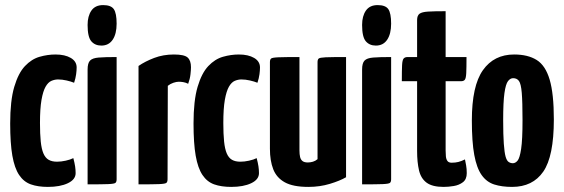

<svg xmlns="http://www.w3.org/2000/svg" viewBox="-20 -724 2215 754"><path d="M168 10Q129 10 101 0Q73 -10 55 -37Q37 -64 28.5 -112.5Q20 -161 20 -239Q20 -329 36 -383Q52 -437 78 -464.5Q104 -492 135.5 -501Q167 -510 198 -510Q235 -510 258 -496.5Q281 -483 281 -459Q281 -448 279 -432.5Q277 -417 271 -399Q259 -404 241.5 -408Q224 -412 208 -412Q195 -412 182 -406.5Q169 -401 159 -383.5Q149 -366 143 -332Q137 -298 137 -241Q137 -198 140 -168.5Q143 -139 150.5 -121.5Q158 -104 171 -96.5Q184 -89 204 -89Q220 -89 238 -93Q256 -97 268 -103Q273 -84 275 -70.5Q277 -57 277 -44Q277 -19 246.5 -4.5Q216 10 168 10Z M324 0V-451Q324 -476 333.5 -486Q343 -496 367.5 -498Q392 -500 438 -500V-20Q438 -10 433.5 -6Q429 -2 405 -1Q381 0 324 0ZM378 -545Q353 -545 338.5 -562Q324 -579 324 -626Q324 -661 339 -682.5Q354 -704 385 -704Q416 -704 427 -688Q438 -672 438 -631Q438 -591 422.5 -568Q407 -545 378 -545Z M524 0V-465Q550 -483 585.5 -496.5Q621 -510 663 -510Q704 -510 717 -498Q730 -486 730 -460Q730 -450 728 -432Q726 -414 719 -395Q709 -400 699.5 -401.5Q690 -403 682 -403Q673 -403 661 -399Q649 -395 639 -387L638 -20Q638 -10 633.5 -6Q629 -2 605 -1Q581 0 524 0Z M888 10Q849 10 821 0Q793 -10 775 -37Q757 -64 748.5 -112.5Q740 -161 740 -239Q740 -329 756 -383Q772 -437 798 -464.5Q824 -492 855.5 -501Q887 -510 918 -510Q955 -510 978 -496.5Q1001 -483 1001 -459Q1001 -448 999 -432.5Q997 -417 991 -399Q979 -404 961.5 -408Q944 -412 928 -412Q915 -412 902 -406.5Q889 -401 879 -383.5Q869 -366 863 -332Q857 -298 857 -241Q857 -198 860 -168.5Q863 -139 870.5 -121.5Q878 -104 891 -96.5Q904 -89 924 -89Q940 -89 958 -93Q976 -97 988 -103Q993 -84 995 -70.5Q997 -57 997 -44Q997 -19 966.5 -4.5Q936 10 888 10Z M1191 10Q1131 10 1098.5 -8Q1066 -26 1053 -59.5Q1040 -93 1040 -140V-480Q1040 -490 1044.5 -494Q1049 -498 1073.5 -499Q1098 -500 1156 -500V-133Q1156 -118 1158.5 -107.5Q1161 -97 1168 -91.5Q1175 -86 1189 -86Q1199 -86 1209 -89Q1219 -92 1227 -99V-480Q1227 -490 1231.5 -494Q1236 -498 1259 -499Q1282 -500 1339 -500V-28Q1315 -14 1275.5 -2Q1236 10 1191 10Z M1402 0V-451Q1402 -476 1411.5 -486Q1421 -496 1445.5 -498Q1470 -500 1516 -500V-20Q1516 -10 1511.5 -6Q1507 -2 1483 -1Q1459 0 1402 0ZM1456 -545Q1431 -545 1416.5 -562Q1402 -579 1402 -626Q1402 -661 1417 -682.5Q1432 -704 1463 -704Q1494 -704 1505 -688Q1516 -672 1516 -631Q1516 -591 1500.5 -568Q1485 -545 1456 -545Z M1722 10Q1678 10 1655.5 -6.5Q1633 -23 1625.5 -55Q1618 -87 1618 -131V-405H1558Q1558 -448 1559 -468Q1560 -488 1565 -494Q1570 -500 1581 -500H1618V-645Q1618 -663 1627.5 -670Q1637 -677 1661 -678.5Q1685 -680 1730 -680V-500H1812Q1812 -457 1811 -437Q1810 -417 1805.5 -411Q1801 -405 1790 -405H1730V-133Q1730 -122 1731 -110.5Q1732 -99 1737 -92Q1742 -85 1754 -85Q1768 -85 1780 -88Q1792 -91 1806 -98Q1808 -88 1810.5 -74.5Q1813 -61 1813 -44Q1813 -20 1798 -8.5Q1783 3 1762 6.5Q1741 10 1722 10Z M1991 10Q1951 10 1921 0.5Q1891 -9 1871.5 -36.5Q1852 -64 1842.5 -115.5Q1833 -167 1833 -251Q1833 -387 1876.5 -448.5Q1920 -510 1999 -510Q2053 -510 2087.5 -488.5Q2122 -467 2138.5 -411.5Q2155 -356 2155 -255Q2155 -110 2113.5 -50Q2072 10 1991 10ZM1994 -83Q2004 -83 2012.5 -93Q2021 -103 2026.5 -139Q2032 -175 2032 -252Q2032 -324 2029 -359.5Q2026 -395 2018 -406Q2010 -417 1995 -417Q1984 -417 1975 -405.5Q1966 -394 1961 -358.5Q1956 -323 1956 -252Q1956 -194 1958.5 -159.5Q1961 -125 1965.5 -109Q1970 -93 1977.5 -88Q1985 -83 1994 -83Z"/></svg>

Font: Yanone Kaffeesatz ExtraLight
Style: Bold
Weight: 700
Version: Version 2.003